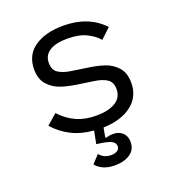

<svg xmlns="http://www.w3.org/2000/svg" viewBox="-133 -634 866 947"><g transform="rotate(-20 300.0 -160.5)"><path d="M211 166 249 125Q271 153 310 153Q330 153 342 145Q354 137 354 122Q354 107 339.5 97Q325 87 286 81L258 77L271 10Q206 5 155.5 -20.5Q105 -46 67 -89L121 -136Q159 -95 204 -75Q249 -55 308 -55Q371 -55 408 -77.5Q445 -100 445 -144Q445 -181 421 -197Q397 -213 354 -219L273 -231Q224 -238 187 -250.5Q150 -263 123 -292.5Q96 -322 96 -374Q96 -449 153 -488.5Q210 -528 304 -528Q436 -528 514 -445L462 -396Q439 -423 400.5 -442Q362 -461 301 -461Q240 -461 207.5 -440Q175 -419 175 -379Q175 -342 199.5 -326Q224 -310 266 -304L347 -292Q397 -285 434 -272.5Q471 -260 497.5 -230.5Q524 -201 524 -149Q524 -76 469 -33.5Q414 9 320 12L311 61L314 64Q334 58 353 58Q383 58 402 75.5Q421 93 421 124Q421 165 389.5 186Q358 207 310 207Q273 207 248 195Q223 183 211 166Z"/></g></svg>

Font: iA Writer Quattro V
Style: Regular
Weight: 400
Designer: Mike Abbink, Paul van der Laan, Pieter van Rosmalen, Oliver Reichenstein
Foundry: Information Architects Inc.
Version: Version 2.000